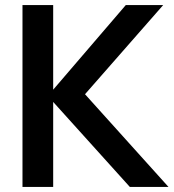

<svg xmlns="http://www.w3.org/2000/svg" viewBox="-20 -740 687 760"><path d="M69 -720H190.5V-385L478 -720H626L316.5 -367L647 0H494L190.5 -336.5V0H69Z"/></svg>

Font: Vela Sans Bd
Style: Bold
Weight: 700
Designer: Principal design: Mikhail Sharanda - project Manrope.
Design modification: Ravid Balaliev
Foundry: Mikhail Sharanda
Version: Version 1.001